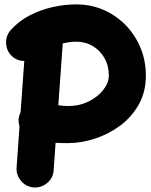

<svg xmlns="http://www.w3.org/2000/svg" viewBox="-20 -761 679 865"><path d="M35.2 -506.8Q9.8 -529.8 7.6 -564.5Q5.4 -599.1 27.8 -625Q63 -665 112.1 -690.7Q161.1 -716.3 216.1 -728.8Q271 -741.2 322.8 -741.2Q390.1 -741.2 447.3 -716.1Q504.4 -690.9 547.1 -646.7Q589.8 -602.5 613.5 -544.4Q637.2 -486.3 637.2 -420.9Q637.2 -346.7 605 -289.8Q572.8 -232.9 520.5 -194.3Q468.3 -155.8 406.5 -136Q344.7 -116.2 285.6 -116.2Q273.9 -116.2 260 -116.5Q246.1 -116.7 230.5 -117.7L221.7 5.9Q219.7 40 193.4 62.7Q167 85.4 132.3 83.5Q98.1 81.1 75.4 54.7Q52.7 28.3 54.7 -5.9L67.9 -192.4Q58.6 -221.2 69.8 -249Q71.3 -252.4 72.8 -255.4L89.4 -486.3Q58.1 -486.3 35.2 -506.8ZM322.8 -573.2Q295.4 -573.2 262.7 -565.4L242.7 -286.6Q255.4 -285.2 266.8 -284.2Q278.3 -283.2 285.6 -283.2Q336.9 -283.2 378.7 -303.7Q420.4 -324.2 445.3 -356Q470.2 -387.7 470.2 -420.9Q470.2 -464.8 450.7 -499.3Q431.2 -533.7 397.9 -553.5Q364.7 -573.2 322.8 -573.2Z"/></svg>

Font: Mikhak-DS2-FD Black
Style: Regular
Weight: 900
Designer: Amin Abedi
Version: Version 3.2